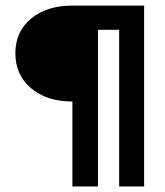

<svg xmlns="http://www.w3.org/2000/svg" viewBox="-20 -670 593 690"><path d="M240.2 -305.2Q147.9 -305.2 91.6 -353Q35.2 -400.9 35.2 -479Q35.2 -555.7 91.3 -602.8Q147.5 -649.9 240.2 -649.9H498V0H408.2V-563H332V0H240.2Z"/></svg>

Font: Overused Grotesk Medium
Style: Regular
Weight: 500
Version: Version 0.002